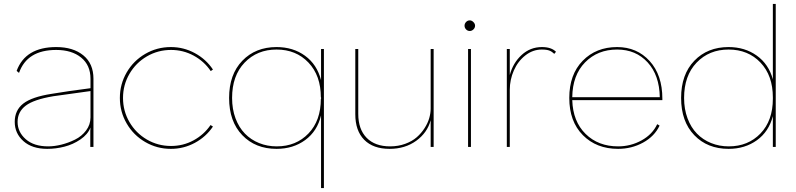

<svg xmlns="http://www.w3.org/2000/svg" viewBox="-20 -750 4064 980"><path d="M267.1 -509.8Q353.5 -509.8 405.3 -467.5Q457 -425.3 457 -348.1V-76.2V0H440.9V-82L441.9 -99.1Q428.2 -64 390.6 -38.3Q353 -12.7 309.3 -1.5Q265.6 9.8 221.2 9.8Q143.6 9.8 99.4 -29.8Q55.2 -69.3 55.2 -127.9Q55.2 -187.5 98.9 -221.4Q142.6 -255.4 243.2 -271Q324.2 -284.7 441.9 -299.8V-348.1Q441.9 -417.5 394 -456.3Q346.2 -495.1 267.1 -495.1Q118.2 -495.1 77.1 -377.9L64.9 -388.2Q109.9 -509.8 267.1 -509.8ZM69.8 -127.9Q69.8 -76.2 111.3 -39.6Q152.8 -2.9 226.1 -2.9Q257.3 -2.9 293 -11.7Q328.6 -20.5 362.8 -37.4Q397 -54.2 419.4 -84Q441.9 -113.8 441.9 -150.9V-285.2L252 -258.8Q152.8 -242.2 111.3 -210.7Q69.8 -179.2 69.8 -127.9Z M852.1 -509.8Q917.5 -509.8 974.6 -478.8Q1031.7 -447.8 1066.9 -395L1055.7 -387.2Q1022 -437 968.5 -466.1Q915 -495.1 853 -495.1Q786.1 -495.1 729.7 -462.2Q673.3 -429.2 640.6 -372.8Q607.9 -316.4 607.9 -250Q607.9 -183.6 640.6 -127.2Q673.3 -70.8 729.7 -37.8Q786.1 -4.9 853 -4.9Q915 -4.9 968 -33.7Q1021 -62.5 1054.7 -111.8L1066.9 -104Q1031.2 -51.3 974.4 -20.8Q917.5 9.8 852.1 9.8Q781.2 9.8 721.2 -25.1Q661.1 -60.1 626.5 -119.9Q591.8 -179.7 591.8 -250Q591.8 -320.3 626.5 -380.1Q661.1 -439.9 721.2 -474.9Q781.2 -509.8 852.1 -509.8Z M1618.7 210V-161.1Q1599.6 -80.6 1538.1 -35.4Q1476.6 9.8 1391.6 9.8Q1283.7 9.8 1216.6 -60.1Q1149.4 -129.9 1149.4 -250Q1149.4 -370.1 1216.8 -439.9Q1284.2 -509.8 1391.6 -509.8Q1476.1 -509.8 1537.1 -465.3Q1598.1 -420.9 1618.7 -340.8V-500H1633.3V210ZM1164.6 -250Q1164.6 -192.9 1182.1 -146Q1199.7 -99.1 1230.2 -67.9Q1260.7 -36.6 1302.5 -19.8Q1344.2 -2.9 1392.6 -2.9Q1491.2 -2.9 1554.4 -68.6Q1617.7 -134.3 1617.7 -246.1L1618.7 -244.1V-253.9L1617.7 -252.9Q1617.7 -364.3 1554.4 -430.7Q1491.2 -497.1 1391.6 -497.1Q1292.5 -497.1 1228.5 -430.4Q1164.6 -363.8 1164.6 -250Z M1968.3 9.8Q1884.8 9.8 1839.1 -36.4Q1793.5 -82.5 1793.5 -167V-500H1808.6V-168.9Q1808.6 -90.3 1851.3 -46.6Q1894 -2.9 1971.2 -2.9Q2012.7 -2.9 2048.1 -15.9Q2083.5 -28.8 2106.9 -49.3Q2130.4 -69.8 2147 -95.7Q2163.6 -121.6 2170.9 -147Q2178.2 -172.4 2178.2 -195.8V-500H2193.4V0H2178.2V-136.2Q2161.1 -72.3 2104.2 -31.2Q2047.4 9.8 1968.3 9.8Z M2377.9 -591.8Q2366.7 -591.8 2358.9 -599.9Q2351.1 -607.9 2351.1 -619.1Q2351.1 -629.4 2358.9 -637.7Q2366.7 -646 2377.9 -646Q2387.7 -646 2396.2 -637.5Q2404.8 -628.9 2404.8 -619.1Q2404.8 -607.9 2396.5 -599.9Q2388.2 -591.8 2377.9 -591.8ZM2369.1 0V-500H2383.8V0Z M2746.1 -509.8Q2793.9 -509.8 2817.9 -485.8L2809.1 -475.1Q2797.9 -486.3 2784.4 -491.7Q2771 -497.1 2745.1 -497.1Q2699.7 -497.1 2661.6 -467.3Q2623.5 -437.5 2602.8 -390.4Q2582 -343.3 2582 -291V0H2566.9V-500H2582V-367.2Q2598.6 -429.2 2642.6 -469.5Q2686.5 -509.8 2746.1 -509.8Z M3134.8 9.8Q3024.4 9.8 2955.1 -60.1Q2885.7 -129.9 2885.7 -250Q2885.7 -369.6 2954.1 -439.7Q3022.5 -509.8 3129.9 -509.8Q3231 -509.8 3295.9 -438.5Q3360.8 -367.2 3360.8 -246.1V-238.8H2900.9Q2904.3 -129.9 2969 -66.4Q3033.7 -2.9 3134.8 -2.9Q3199.2 -2.9 3254.6 -33.4Q3310.1 -64 3334.5 -116.2L3346.7 -108.9Q3320.8 -54.2 3262.5 -22.2Q3204.1 9.8 3134.8 9.8ZM2900.9 -253.9H3347.7Q3345.7 -366.2 3285.6 -431.6Q3225.6 -497.1 3129.9 -497.1Q3030.3 -497.1 2966.3 -431.6Q2902.3 -366.2 2900.9 -253.9Z M3939.5 -730V0H3924.8V-157.2Q3904.3 -78.1 3843.3 -34.2Q3782.2 9.8 3698.7 9.8Q3590.8 9.8 3523.7 -60.1Q3456.5 -129.9 3456.5 -250Q3456.5 -370.1 3523.9 -439.9Q3591.3 -509.8 3698.7 -509.8Q3781.7 -509.8 3842.5 -466.3Q3903.3 -422.9 3924.8 -345.2V-730ZM3471.7 -250Q3471.7 -192.9 3489.3 -146Q3506.8 -99.1 3537.4 -67.9Q3567.9 -36.6 3609.6 -19.8Q3651.4 -2.9 3699.7 -2.9Q3798.3 -2.9 3861.6 -68.6Q3924.8 -134.3 3924.8 -246.1V-252.9Q3924.8 -364.3 3861.6 -430.7Q3798.3 -497.1 3698.7 -497.1Q3599.6 -497.1 3535.6 -430.4Q3471.7 -363.8 3471.7 -250Z"/></svg>

Font: Human Sans Thin
Style: Regular
Weight: 100
Designer: Tim Radville
Foundry: Continuum
Version: Version 1.000;FEAKit 1.0